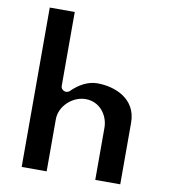

<svg xmlns="http://www.w3.org/2000/svg" viewBox="-88 -910 850 961"><g transform="rotate(10 336.5 -430.0)"><path d="M87 -25H214V-290C214 -356.7 277.5 -415 344 -415C417.8 -415 461 -351.3 461 -290V-25H588V-338C588 -460.3 477.1 -503 388 -503C340.9 -503 295.7 -478.3 258.7 -441.3C254.8 -437.4 247.8 -434 241 -434H239C228.3 -434 214 -443.9 214 -459V-835H87Z"/></g></svg>

Font: Hussar Ekologiczny
Style: Regular
Weight: 400
Foundry: Cannot Into Space Fonts
Version: Version 0.97